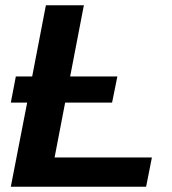

<svg xmlns="http://www.w3.org/2000/svg" viewBox="-20 -708 651 728"><path d="M21 0 83 -319H21L40 -418H102L154 -688H298L246 -418H425L405 -319H227L187 -111H556L534 0Z"/></svg>

Font: Libra Sans Modern
Style: Bold Italic
Weight: 700
Italic angle: -12°
Foundry: Stefan Peev, Context Ltd
Version: Version 1.000